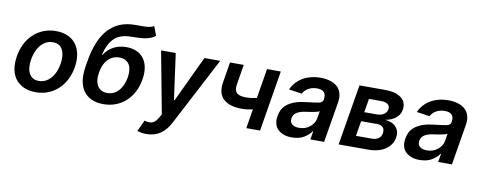

<svg xmlns="http://www.w3.org/2000/svg" viewBox="-75 -1119 4252 1696"><g transform="rotate(10 2051.5 -271.0)"><path d="M43 -273.8Q52.6 -332.7 77.6 -383.7Q102.6 -434.7 141.5 -472.1Q180.4 -509.6 232.1 -531.1Q283.7 -552.6 346.9 -552.6Q407.3 -552.6 452.6 -532Q497.9 -511.4 526.1 -473.9Q554.3 -436.4 564.3 -383.9Q574.2 -331.3 563.9 -267Q554.3 -208.1 529.3 -157.3Q504.3 -106.5 465.4 -69.2Q426.5 -32 374.6 -10.7Q322.8 10.7 259.9 10.7Q180 10.7 126.1 -25.2Q71 -61.8 50.1 -124.3Q29.1 -186.8 43 -273.8ZM270.6 -92.3Q304.3 -92.3 331.9 -106.5Q359.4 -120.7 380.5 -145.4Q401.6 -170.1 415.5 -203.3Q429.3 -236.5 435.4 -274.5Q441.4 -311.1 438.7 -343.2Q436.1 -375.4 424.2 -399.1Q412.3 -422.9 390.6 -436.8Q369 -450.6 336.6 -450.6Q299.4 -450.6 271 -434.3Q242.5 -418 222.3 -391.9Q202.1 -365.8 189.6 -333.1Q177.2 -300.4 171.9 -267.8Q165.8 -231.2 168.3 -199.2Q170.8 -167.3 182.9 -143.5Q195 -119.7 216.6 -106Q238.3 -92.3 270.6 -92.3Z M657 -294.4 665.5 -343.4Q697.8 -535.9 785.3 -630.3Q872.9 -724.8 1013.8 -727.3Q1028.1 -727.6 1041.9 -727.6Q1055.8 -727.6 1070 -727.6Q1090.2 -727.6 1107.8 -728Q1125.4 -728.3 1140.4 -730.3Q1155.5 -732.2 1168.3 -736.2Q1181.1 -740.1 1191.8 -747.2L1223 -664.1Q1202.4 -648.4 1180.2 -639.7Q1158 -631 1131.6 -626.6Q1105.1 -622.2 1073 -620.9Q1040.8 -619.7 999.6 -618.6Q907.3 -616.5 857.2 -568.5Q806.5 -519.9 780.2 -418.3H786.2Q855.8 -521 983.7 -521Q1034.4 -521 1073.9 -503.7Q1113.3 -486.5 1138.3 -453.7Q1163.4 -420.8 1172.4 -372.9Q1181.5 -324.9 1171.2 -263.5Q1160.5 -200.3 1133.9 -149.7Q1107.2 -99.1 1067.8 -63.4Q1028.4 -27.7 977.5 -8.5Q926.5 10.7 867.2 10.7Q748.6 10.7 690.3 -67.1Q632.5 -144.2 657 -294.4ZM796.9 -137.8Q824.2 -92.3 884.2 -92.3Q919.7 -92.3 946.6 -106.9Q973.4 -121.4 992.5 -145.1Q1011.7 -168.7 1023.4 -198.7Q1035.2 -228.7 1040.5 -259.9Q1046.5 -298.3 1042.4 -327.9Q1038.4 -357.6 1025 -378Q1011.7 -398.4 989.7 -409.1Q967.7 -419.7 937.9 -419.7Q908 -419.7 882.5 -409.1Q856.9 -398.4 836.8 -378Q816.8 -357.6 802.9 -327.9Q789.1 -298.3 782.7 -259.9Q769.5 -185 796.9 -137.8Z M1252.8 90.9Q1278.1 98 1295.1 98Q1310.7 98 1322.6 93.6Q1334.5 89.1 1344.3 81.3Q1354 73.5 1361.9 62.7Q1369.7 51.8 1376.8 39.1L1393.1 9.6L1288.7 -545.5H1420.1L1476.9 -132.8H1482.6L1677.6 -545.5H1819.2L1500 65.3Q1482.6 98.4 1461.3 124.3Q1440 150.2 1413.9 168.1Q1387.8 186.1 1356.4 195.3Q1324.9 204.5 1287.6 204.5Q1261 204.5 1239.7 200.5Q1218.4 196.4 1206 191.1Z M1876.8 -364.3 1907 -546.2H2030.2L2000 -364.3Q1995.7 -338.1 1999.6 -319.6Q2003.6 -301.1 2015.8 -289.4Q2028.1 -277.7 2048.5 -272.4Q2068.9 -267 2097.3 -267Q2122.9 -267 2146.7 -270.1Q2170.5 -273.1 2195 -278.8L2239 -545.5H2362.6L2272.7 0H2149.1L2177.6 -172.9Q2153.8 -167.6 2129.1 -164.6Q2104.4 -161.6 2079.9 -161.6Q2023.8 -161.6 1983.7 -173.8Q1943.5 -186.1 1915.5 -210.9Q1859.7 -260.3 1876.8 -364.3Z M2402.3 -153.1Q2412.6 -214.5 2448.2 -248.6Q2467 -266.3 2489.3 -278.6Q2511.7 -290.8 2536.2 -299Q2560.7 -307.2 2586.3 -311.8Q2611.9 -316.4 2636.7 -318.9Q2710.2 -327.1 2742.9 -333.8Q2775.6 -340.9 2780.2 -367.9V-370Q2786.6 -410.9 2768.1 -432.5Q2749.6 -454.2 2703.5 -454.2Q2680 -454.2 2660.3 -448.7Q2640.6 -443.2 2624.8 -433.8Q2609 -424.4 2597.3 -411.8Q2585.6 -399.1 2578.1 -384.9L2461.6 -402Q2478.7 -440.7 2505.7 -469.1Q2532.7 -497.5 2566.2 -516Q2599.8 -534.4 2638.5 -543.5Q2677.2 -552.6 2718 -552.6Q2744 -552.6 2769.7 -548.7Q2795.5 -544.7 2818.5 -536Q2841.6 -527.3 2860.8 -513Q2880 -498.6 2892.4 -477.8Q2904.8 -457 2909.4 -429Q2914.1 -400.9 2908 -365.1L2847.3 0H2723.7L2736.5 -74.9H2732.2Q2720.9 -57.5 2704.5 -43Q2688.2 -28.4 2665.8 -14.9Q2622.9 11 2557.9 11Q2479.8 11 2434.7 -30.9Q2389.2 -73.2 2402.3 -153.1ZM2606.5 -83.5Q2664.8 -83.5 2704.5 -116.8Q2744.3 -150.2 2751.8 -195.7L2762.4 -259.9Q2757.8 -256.7 2748.8 -253.7Q2739.7 -250.7 2728.2 -248Q2716.6 -245.4 2703.8 -243.1Q2691.1 -240.8 2679 -238.8Q2666.9 -236.9 2656.8 -235.4Q2646.7 -234 2640.6 -233.3Q2618.3 -230.5 2599.4 -224.6Q2580.6 -218.8 2564.6 -209.9Q2532.7 -192.5 2527 -155.2Q2524.1 -137.8 2528.8 -124.3Q2533.4 -110.8 2543.9 -101.7Q2554.3 -92.7 2570.3 -88.1Q2586.3 -83.5 2606.5 -83.5Z M3068.2 -545.5H3297.6Q3394.5 -545.5 3443.9 -506.7Q3494 -467.3 3482.2 -398.8Q3478.3 -375.7 3467 -357.1Q3455.6 -338.4 3437.9 -324.2Q3420.1 -310 3396.7 -300.2Q3373.2 -290.5 3345.5 -285.2Q3409.8 -279.5 3442.8 -242.5Q3476.9 -204.9 3467.3 -148.1Q3456.3 -81 3397 -40.5Q3338.1 0 3241.8 0H2977.3ZM3114.7 -101.2H3258.5Q3295.1 -101.2 3317.8 -118.1Q3340.6 -134.9 3344.8 -164.1Q3350.9 -198.5 3333.8 -217.5Q3316.8 -236.5 3281.2 -236.5H3137.4ZM3150.9 -319.6H3262.1Q3301.8 -319.6 3326.9 -336.5Q3351.9 -353.3 3356.5 -382.5Q3361.5 -410.5 3341.3 -426.5Q3321 -442.5 3280.2 -442.5H3171.5Z M3548.7 -153.1Q3558.9 -214.5 3594.5 -248.6Q3613.3 -266.3 3635.7 -278.6Q3658 -290.8 3682.5 -299Q3707 -307.2 3732.6 -311.8Q3758.2 -316.4 3783 -318.9Q3856.5 -327.1 3889.2 -333.8Q3921.9 -340.9 3926.5 -367.9V-370Q3932.9 -410.9 3914.4 -432.5Q3896 -454.2 3849.8 -454.2Q3826.3 -454.2 3806.6 -448.7Q3786.9 -443.2 3771.1 -433.8Q3755.3 -424.4 3743.6 -411.8Q3731.9 -399.1 3724.4 -384.9L3608 -402Q3625 -440.7 3652 -469.1Q3679 -497.5 3712.5 -516Q3746.1 -534.4 3784.8 -543.5Q3823.5 -552.6 3864.3 -552.6Q3890.3 -552.6 3916 -548.7Q3941.8 -544.7 3964.8 -536Q3987.9 -527.3 4007.1 -513Q4026.3 -498.6 4038.7 -477.8Q4051.1 -457 4055.8 -429Q4060.4 -400.9 4054.3 -365.1L3993.6 0H3870L3882.8 -74.9H3878.6Q3867.2 -57.5 3850.9 -43Q3834.5 -28.4 3812.1 -14.9Q3769.2 11 3704.2 11Q3626.1 11 3581 -30.9Q3535.5 -73.2 3548.7 -153.1ZM3752.8 -83.5Q3811.1 -83.5 3850.9 -116.8Q3890.6 -150.2 3898.1 -195.7L3908.7 -259.9Q3904.1 -256.7 3895.1 -253.7Q3886 -250.7 3874.5 -248Q3862.9 -245.4 3850.1 -243.1Q3837.4 -240.8 3825.3 -238.8Q3813.2 -236.9 3803.1 -235.4Q3793 -234 3786.9 -233.3Q3764.6 -230.5 3745.7 -224.6Q3726.9 -218.8 3710.9 -209.9Q3679 -192.5 3673.3 -155.2Q3670.5 -137.8 3675.1 -124.3Q3679.7 -110.8 3690.2 -101.7Q3700.6 -92.7 3716.6 -88.1Q3732.6 -83.5 3752.8 -83.5Z"/></g></svg>

Font: Inter P Semi Bold
Style: Italic
Weight: 600
Italic angle: 9.39999°
Designer: Rasmus Andersson
Foundry: rsms
Version: Version 3.018;git-588b23468